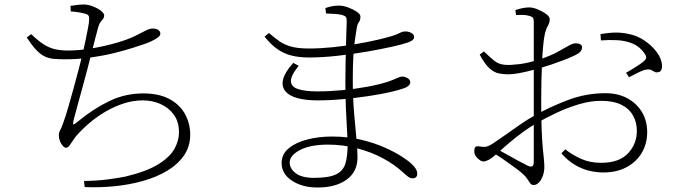

<svg xmlns="http://www.w3.org/2000/svg" viewBox="-20 -795 3040 855"><path d="M354 11Q413 10 459.5 4Q506 -2 540 -9Q635 -32 686.5 -64.5Q738 -97 757.5 -133.5Q777 -170 777 -205Q777 -253 754 -284.5Q731 -316 694.5 -332Q658 -348 616 -348Q574 -348 533 -335Q492 -322 453.5 -300Q415 -278 381 -249.5Q347 -221 319 -189Q313 -182 305 -169.5Q297 -157 289.5 -147Q282 -137 274 -137Q267 -137 259.5 -145.5Q252 -154 247 -166.5Q242 -179 242 -192Q242 -205 247.5 -214Q253 -223 263 -252Q272 -276 283.5 -316Q295 -356 307.5 -401Q320 -446 330.5 -486.5Q341 -527 347 -552Q354 -581 360.5 -612.5Q367 -644 372 -670.5Q377 -697 377 -709Q378 -722 373 -727Q368 -732 356 -735Q344 -738 329 -740.5Q314 -743 295 -744L294 -769Q309 -771 324 -773Q339 -775 353 -775Q371 -775 392.5 -767Q414 -759 429 -747.5Q444 -736 444 -725Q444 -717 439 -711Q434 -705 428 -697.5Q422 -690 418 -676Q412 -654 404.5 -625.5Q397 -597 386 -553Q379 -525 369 -486.5Q359 -448 347.5 -406.5Q336 -365 326 -328Q316 -291 309 -265Q304 -246 306 -242Q308 -238 327 -254Q395 -310 466 -344.5Q537 -379 617 -379Q689 -379 735.5 -353.5Q782 -328 804.5 -286Q827 -244 827 -195Q827 -143 799.5 -103Q772 -63 724.5 -34.5Q677 -6 616 11Q555 28 488.5 34.5Q422 41 357 38ZM272 -531Q241 -531 219 -533Q197 -535 178.5 -544Q160 -553 141.5 -572.5Q123 -592 99 -628L119 -643Q150 -613 174.5 -597.5Q199 -582 224.5 -576Q250 -570 283 -570Q332 -570 388.5 -579.5Q445 -589 497.5 -604Q550 -619 584 -636Q611 -650 629 -659Q647 -668 661 -668Q668 -668 674 -666.5Q680 -665 684.5 -662Q689 -659 691.5 -654.5Q694 -650 694 -644Q694 -634 675 -622.5Q656 -611 632 -602Q612 -595 575 -583Q538 -571 489.5 -559Q441 -547 385 -539Q329 -531 272 -531Z M1394 40Q1326 40 1280 9.5Q1234 -21 1234 -69Q1234 -108 1265 -134Q1296 -160 1347 -173.5Q1398 -187 1458 -187Q1528 -187 1587 -173Q1646 -159 1692 -138.5Q1738 -118 1769 -98Q1800 -78 1813 -65Q1826 -53 1832 -42.5Q1838 -32 1838 -21Q1838 -11 1832.5 -6Q1827 -1 1818 -1Q1807 -1 1797.5 -8Q1788 -15 1776 -26Q1738 -62 1684.5 -90.5Q1631 -119 1568.5 -135Q1506 -151 1441 -151Q1362 -151 1316 -127Q1270 -103 1270 -71Q1270 -44 1297 -23.5Q1324 -3 1378 -3Q1446 -3 1477.5 -19Q1509 -35 1518.5 -68Q1528 -101 1528 -152Q1528 -172 1525.5 -212.5Q1523 -253 1520.5 -309Q1518 -365 1518 -432Q1518 -474 1519 -519Q1520 -564 1521 -603.5Q1522 -643 1523 -669Q1524 -695 1524 -699Q1524 -714 1520.5 -719Q1517 -724 1505 -728Q1489 -732 1472.5 -733Q1456 -734 1432 -735L1429 -759Q1442 -764 1457.5 -767Q1473 -770 1490 -770Q1508 -770 1530 -762Q1552 -754 1568.5 -743Q1585 -732 1585 -721Q1585 -705 1578 -696Q1571 -687 1568 -667Q1564 -643 1560 -613.5Q1556 -584 1553.5 -543Q1551 -502 1551 -441Q1551 -362 1556.5 -296Q1562 -230 1567 -179.5Q1572 -129 1572 -94Q1572 -30 1523.5 5Q1475 40 1394 40ZM1393 -348Q1340 -348 1303 -358.5Q1266 -369 1249.5 -390.5Q1233 -412 1241 -443Q1249 -474 1286 -515L1310 -502Q1274 -457 1275.5 -432.5Q1277 -408 1308.5 -398Q1340 -388 1393 -388Q1446 -388 1504.5 -393.5Q1563 -399 1617 -409Q1671 -419 1710 -432Q1733 -440 1747.5 -447Q1762 -454 1772 -454Q1783 -454 1795 -447Q1807 -440 1807 -428Q1807 -421 1800.5 -414.5Q1794 -408 1782 -403Q1758 -394 1716 -384.5Q1674 -375 1620 -367Q1566 -359 1507.5 -353.5Q1449 -348 1393 -348ZM1356 -539Q1311 -539 1276.5 -548Q1242 -557 1213.5 -577.5Q1185 -598 1158 -632L1178 -648Q1202 -627 1224 -611.5Q1246 -596 1276.5 -587.5Q1307 -579 1356 -579Q1405 -579 1459.5 -584.5Q1514 -590 1566.5 -599Q1619 -608 1662 -618Q1705 -628 1730 -636Q1746 -641 1759.5 -648Q1773 -655 1785 -655Q1796 -655 1805 -651.5Q1814 -648 1819 -643Q1824 -638 1824 -631Q1824 -621 1816 -615.5Q1808 -610 1797 -606Q1775 -598 1726 -587Q1677 -576 1613.5 -565Q1550 -554 1482.5 -546.5Q1415 -539 1356 -539Z M2666 -27Q2635 -27 2602.5 -35Q2570 -43 2539 -61.5Q2508 -80 2480 -112L2497 -130Q2529 -105 2568 -87.5Q2607 -70 2657 -70Q2737 -70 2776.5 -112Q2816 -154 2816 -212Q2816 -251 2798.5 -281.5Q2781 -312 2746 -329Q2711 -346 2657 -346Q2610 -346 2559 -331Q2508 -316 2459 -293Q2410 -270 2367 -245Q2339 -229 2309.5 -207.5Q2280 -186 2252 -162.5Q2224 -139 2198 -115Q2170 -90 2156 -83Q2142 -76 2133 -76Q2126 -76 2119.5 -80Q2113 -84 2106 -91Q2098 -99 2095 -106.5Q2092 -114 2092 -122Q2092 -135 2096.5 -140Q2101 -145 2115 -143Q2137 -139 2148 -142.5Q2159 -146 2172 -154Q2192 -167 2224.5 -190Q2257 -213 2293.5 -238.5Q2330 -264 2363 -282Q2433 -321 2512 -350.5Q2591 -380 2676 -380Q2731 -380 2772.5 -358Q2814 -336 2838 -297Q2862 -258 2862 -206Q2862 -156 2838.5 -115.5Q2815 -75 2771 -51Q2727 -27 2666 -27ZM2356 29Q2347 29 2341 21Q2335 13 2327 0.5Q2319 -12 2302 -26Q2292 -35 2269 -51.5Q2246 -68 2220.5 -86Q2195 -104 2174 -115L2188 -134Q2207 -124 2232 -110Q2257 -96 2282.5 -82Q2308 -68 2328 -58Q2345 -50 2351 -55Q2357 -60 2357 -75Q2357 -110 2357 -170.5Q2357 -231 2357 -327Q2357 -374 2357 -431Q2357 -488 2357 -542.5Q2357 -597 2357 -639Q2357 -681 2357 -697Q2357 -711 2353 -716Q2349 -721 2338 -724Q2325 -728 2311 -728.5Q2297 -729 2278 -728L2275 -750Q2289 -755 2305.5 -758.5Q2322 -762 2337 -762Q2353 -762 2374 -753.5Q2395 -745 2411.5 -733Q2428 -721 2428 -710Q2428 -694 2419.5 -679.5Q2411 -665 2406 -642Q2402 -624 2399 -593Q2396 -562 2394 -522Q2392 -482 2391 -437Q2390 -392 2390 -346Q2390 -269 2392 -219Q2394 -169 2397 -137.5Q2400 -106 2402 -87Q2404 -68 2404 -52Q2404 -31 2397.5 -12.5Q2391 6 2380 17.5Q2369 29 2356 29ZM2244 -464Q2223 -464 2202 -468Q2181 -472 2160 -490.5Q2139 -509 2116 -552L2135 -566Q2162 -540 2178 -527Q2194 -514 2210.5 -509.5Q2227 -505 2254 -506Q2270 -507 2289.5 -509Q2309 -511 2332.5 -516.5Q2356 -522 2382 -530Q2430 -546 2460.5 -562.5Q2491 -579 2510.5 -590.5Q2530 -602 2543 -602Q2550 -602 2555.5 -601Q2561 -600 2564.5 -597.5Q2568 -595 2570 -592Q2572 -589 2572 -584Q2572 -564 2543 -550Q2523 -540 2494.5 -529Q2466 -518 2436.5 -508Q2407 -498 2383 -491Q2364 -486 2338.5 -479.5Q2313 -473 2287.5 -468.5Q2262 -464 2244 -464ZM2913 -474Q2902 -471 2895 -475Q2888 -479 2879.5 -483.5Q2871 -488 2853 -484Q2842 -482 2819 -470.5Q2796 -459 2781 -451L2768 -471Q2779 -477 2795.5 -487Q2812 -497 2827.5 -507.5Q2843 -518 2850 -525Q2858 -533 2857.5 -540.5Q2857 -548 2849 -559Q2827 -589 2796 -601.5Q2765 -614 2729 -616Q2693 -618 2656 -615L2654 -643Q2694 -650 2723.5 -650Q2753 -650 2783 -643Q2818 -636 2850.5 -614Q2883 -592 2904.5 -563Q2926 -534 2928 -505Q2929 -494 2925.5 -485Q2922 -476 2913 -474Z"/></svg>

Font: Noto Serif HK ExtraLight
Style: Regular
Weight: 200
Designer: Ryoko NISHIZUKA 西塚涼子 (kana & ideographs); Frank Grießhammer (Latin, Greek & Cyrillic); Wenlong ZHANG 张文龙 (bopomofo); San
Foundry: Adobe
Version: Version 2.002-H1;hotconv 1.1.0;makeotfexe 2.6.0